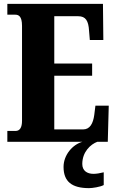

<svg xmlns="http://www.w3.org/2000/svg" viewBox="-20 -734 603 994"><path d="M18 0H407C356 14 309 68 309 130C309 206 352 240 441 240C458 240 499 234 517 224V158C497 163 479 166 464 166C431 166 406 150 406 115C406 52 449 13 484 0H538L543 -187H474L468 -139C462 -95 446 -64 410 -64H261V-342H457V-405H261V-650H385C424 -650 438 -626 441 -575L445 -527H515L513 -714H18V-658H58C76 -658 94 -651 94 -600V-109C94 -74 83 -56 60 -56H18Z"/></svg>

Font: Noto Serif Devanagari ExtraCondensed Black
Style: Regular
Weight: 900
Width: 2
Designer: Universal Thirst, Indian Type Foundry and the Monotype Design Team
Foundry: Monotype Imaging Inc.
Version: Version 2.004